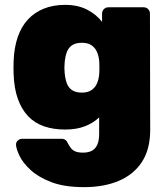

<svg xmlns="http://www.w3.org/2000/svg" viewBox="-20 -550 690 790"><path d="M326 220Q245 220 191.5 199.5Q138 179 106 149.5Q74 120 60.5 91.5Q47 63 46 47Q45 36 53 28.5Q61 21 72 21H233Q243 21 249.5 26Q256 31 260 41Q265 50 271.5 59Q278 68 290 73Q302 78 321 78Q344 78 358.5 70Q373 62 380.5 45Q388 28 388 0V-67Q364 -44 329.5 -30.5Q295 -17 248 -17Q199 -17 160.5 -30.5Q122 -44 95.5 -72Q69 -100 53.5 -143Q38 -186 36 -246Q35 -272 36 -298Q38 -354 53 -397.5Q68 -441 95 -470Q122 -499 160.5 -514.5Q199 -530 248 -530Q300 -530 338 -510.5Q376 -491 400 -460V-494Q400 -505 407.5 -512.5Q415 -520 426 -520H571Q582 -520 589.5 -512.5Q597 -505 597 -494L598 -16Q598 65 563.5 117Q529 169 468 194.5Q407 220 326 220ZM317 -169Q341 -169 356 -179Q371 -189 378.5 -205.5Q386 -222 388 -243Q389 -252 389 -272Q389 -292 388 -300Q386 -321 378.5 -337.5Q371 -354 356 -364Q341 -374 317 -374Q291 -374 276 -363.5Q261 -353 254.5 -334.5Q248 -316 246 -292Q244 -271 246 -251Q248 -227 254.5 -208.5Q261 -190 276 -179.5Q291 -169 317 -169Z"/></svg>

Font: Rubik Light ExtraBold
Style: Regular
Weight: 800
Version: Version 2.104